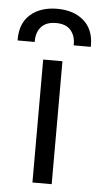

<svg xmlns="http://www.w3.org/2000/svg" viewBox="-75 -727 394 760"><g transform="rotate(5 121.5 -347.0)"><path d="M160 0H83.5V-488.5H160ZM44 -555H-24V-561Q-24 -624.5 16.1 -659Q56.2 -693.5 121.8 -693.5Q187.2 -693.5 227 -659Q266.8 -624.5 266.8 -561V-555H198.8V-560.5Q198.8 -593.8 179.8 -615.4Q160.8 -637 121.8 -637Q82.8 -637 63.4 -615.4Q44 -593.8 44 -560.5Z"/></g></svg>

Font: Space Grotesk Variable Light
Style: Regular
Weight: 300
Designer: Florian Karsten
Foundry: Florian Karsten
Version: Version 2.000